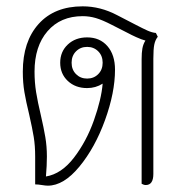

<svg xmlns="http://www.w3.org/2000/svg" viewBox="-20 -580 592 606"><path d="M478 -464Q470 -454 467 -439.5Q464 -425 464 -395V-31Q464 4 440 4Q434 4 427 0V-393Q427 -414 429.5 -427.5Q432 -441 439 -452Q427 -455 409.5 -463Q392 -471 387 -474L334 -501Q303 -517 282.5 -523Q262 -529 241 -529Q171 -529 130 -481.5Q89 -434 89 -354Q89 -320 94 -289Q99 -258 109 -216Q118 -177 123 -147.5Q128 -118 128 -86Q128 -58 125 -23Q174 -31 213.5 -82.5Q253 -134 276.5 -200.5Q300 -267 304 -316Q282 -302 255 -302Q218 -302 194 -324.5Q170 -347 170 -382Q170 -417 194 -439.5Q218 -462 255 -462Q295 -462 319 -434.5Q343 -407 343 -360Q343 -288 311.5 -201Q280 -114 230.5 -54Q181 6 131 6Q124 6 112 4Q100 2 91 2V-86Q91 -120 86.5 -147.5Q82 -175 72 -219Q62 -260 57 -289.5Q52 -319 52 -354Q52 -449 102 -504.5Q152 -560 241 -560Q297 -560 350 -532L408 -502Q431 -490 445.5 -483.5Q460 -477 472 -476ZM304 -382Q304 -404 290 -418Q276 -432 255 -432Q234 -432 220 -418Q206 -404 206 -382Q206 -360 220 -346Q234 -332 255 -332Q276 -332 290 -346Q304 -360 304 -382Z"/></svg>

Font: Thasadith
Style: Regular
Weight: 400
Designer: Cadson Demak Co.,Ltd.
Foundry: Cadson Demak Co.,Ltd.
Version: Version 1.000; ttfautohint (v1.6)